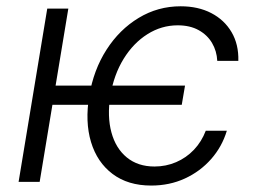

<svg xmlns="http://www.w3.org/2000/svg" viewBox="-20 -573 806 605"><path d="M563 -303.2 552.7 -242.7H126L136.2 -303.2ZM195.3 -545.9 105 0H38.6L128.9 -545.9ZM456.5 11.7Q383.3 11.7 334.7 -24.9Q286.1 -61.5 266.8 -125.5Q247.6 -189.5 261.2 -271Q274.9 -353 315.7 -416.5Q356.4 -480 417 -516.6Q477.5 -553.2 549.3 -553.2Q604.5 -553.2 645.8 -531.7Q687 -510.3 709.7 -471.7Q732.4 -433.1 731 -381.3H664.6Q663.1 -412.1 648.2 -437.5Q633.3 -462.9 606 -478Q578.6 -493.2 540 -493.2Q488.8 -493.2 444.6 -465.3Q400.4 -437.5 369.6 -387.7Q338.9 -337.9 327.6 -271.5Q317.4 -206.1 331.1 -155.8Q344.7 -105.5 379.6 -76.9Q414.6 -48.3 466.8 -48.3Q502.9 -48.3 534.9 -62Q566.9 -75.7 591.1 -101.1Q615.2 -126.5 628.4 -161.1H694.8Q679.7 -110.8 645.3 -71.8Q610.8 -32.7 562.5 -10.5Q514.2 11.7 456.5 11.7Z"/></svg>

Font: Inter Light
Style: Italic
Weight: 300
Italic angle: -9.3988°
Designer: Rasmus Andersson
Foundry: rsms
Version: Version 4.001;git-66647c0bb